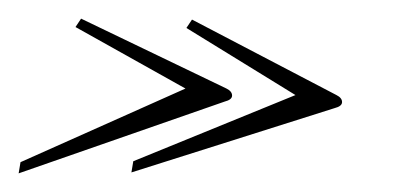

<svg xmlns="http://www.w3.org/2000/svg" viewBox="-36 -195 444 206"><path d="M45 -166 51 -175 207 -100Q213 -97 213 -92.5Q213 -88 205 -86L-16 -9L-14 -21L163 -100ZM164 -165 170 -174 325 -93Q331 -90 331 -85.5Q331 -81 323 -79L105 -10L107 -22L281 -93Z"/></svg>

Font: Monsieur La Doulaise
Style: Regular
Weight: 400
Designer: Alejandro Paul
Foundry: Alejandro Paul
Version: Version 1.000